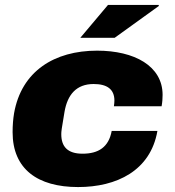

<svg xmlns="http://www.w3.org/2000/svg" viewBox="-20 -745 707 777"><path d="M305 -592H444L623 -721L622 -725H417ZM296 12C452 12 589 -54 617 -215H432C420 -150 379 -123 314 -123C253 -123 228 -152 228 -202C228 -212 229 -223 241 -292C253 -362 289 -405 359 -405C413 -405 443 -384 443 -338C443 -331 442 -323 441 -315H634C637 -331 638 -347 638 -361C638 -478 524 -540 373 -540C200 -540 67 -457 37 -287C33 -263 31 -237 31 -210C31 -61 132 12 296 12Z"/></svg>

Font: Archivo Black
Style: Italic
Weight: 900
Italic angle: -10°
Designer: Hector Gatti
Foundry: Omnibus-Type
Version: Version 2.001